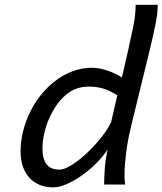

<svg xmlns="http://www.w3.org/2000/svg" viewBox="-20 -787 693 819"><path d="M480.5 -380.9Q464.8 -390.1 450.7 -397.2Q436.5 -404.3 422.1 -408.7Q407.7 -413.1 392.3 -415.3Q377 -417.5 358.4 -417.5Q324.7 -417.5 298.3 -405.8Q272 -394 248.5 -371.1Q228 -350.6 211.9 -324.2Q195.8 -297.9 184.3 -268.8Q172.9 -239.7 167 -210.2Q161.1 -180.7 161.1 -154.3Q161.1 -109.9 178.2 -86.7Q195.3 -63.5 233.9 -63.5Q247.6 -63.5 266.4 -72.5Q285.2 -81.5 306.4 -96.9Q327.6 -112.3 349.4 -132.8Q371.1 -153.3 391.1 -175.8Q411.1 -198.2 427.5 -221.4Q443.8 -244.6 454.1 -266.1ZM652.8 -766.6Q652.8 -731.4 643.6 -685.1Q634.3 -638.7 618.7 -573.7L540.5 -253.9Q524.4 -187.5 517.8 -134Q511.2 -80.6 511.2 -43.9Q511.2 -30.3 511.7 -19.3Q512.2 -8.3 513.7 0H424.3Q424.3 -34.2 427.2 -71.5Q430.2 -108.9 439 -148.9Q418.9 -118.7 389.9 -89.8Q360.8 -61 328.6 -38.3Q296.4 -15.6 264.4 -1.7Q232.4 12.2 207 12.2Q175.3 12.2 149.4 1.7Q123.5 -8.8 105.5 -28.6Q87.4 -48.3 77.6 -76.7Q67.9 -105 67.9 -140.6Q67.9 -185.1 78.6 -227.8Q89.4 -270.5 108.2 -308.8Q127 -347.2 152.8 -379.9Q178.7 -412.6 209.5 -437Q248 -467.8 289.3 -482.9Q330.6 -498 370.6 -498Q388.2 -498 405.8 -494.6Q423.3 -491.2 440.2 -485.4Q457 -479.5 472.4 -471.9Q487.8 -464.4 500 -456.5L526.9 -573.7Q539.6 -629.9 549.1 -677.2Q558.6 -724.6 558.6 -766.6Z"/></svg>

Font: Andika New Basic
Style: Italic
Weight: 400
Italic angle: -14°
Designer: Victor Gaultney, Annie Olsen, Julie Remington, Don Collingsworth, Eric Hays
Foundry: SIL International
Version: Version 5.500